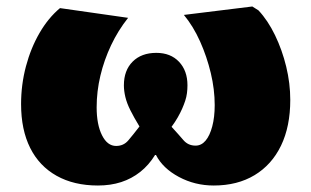

<svg xmlns="http://www.w3.org/2000/svg" viewBox="-20 -558 960 592"><path d="M282 14Q208 14 154.5 -16Q101 -46 73 -102Q45 -158 45 -237Q45 -297 60 -353.5Q75 -410 102 -456.5Q129 -503 165 -533L375 -503Q344 -464 322.5 -418.5Q301 -373 289.5 -324.5Q278 -276 278 -227Q278 -174 294.5 -141Q311 -108 338 -108Q361 -108 375.5 -125Q390 -142 410 -168Q393 -196 382 -218Q371 -240 366.5 -259Q362 -278 362 -295Q362 -341 389 -368Q416 -395 462 -395Q506 -395 532 -367.5Q558 -340 558 -295Q558 -283 556.5 -271Q555 -259 551 -247Q547 -235 541.5 -222.5Q536 -210 528 -196Q520 -182 509 -167Q531 -143 545.5 -126Q560 -109 583 -109Q601 -109 614 -124.5Q627 -140 634.5 -168.5Q642 -197 642 -234Q642 -282 630 -332.5Q618 -383 597 -430Q576 -477 547 -512L758 -538L777 -526Q806 -495 828 -449.5Q850 -404 862.5 -352.5Q875 -301 875 -250Q875 -168 846.5 -109Q818 -50 765 -18Q712 14 639 14Q581 14 531.5 -12.5Q482 -39 461 -80H458Q439 -49 412.5 -28Q386 -7 353.5 3.5Q321 14 282 14Z"/></svg>

Font: Literata Variable Black
Style: Regular
Weight: 900
Designer: Latin by Veronika Burian and Jose Scaglione. Greek by Irene Vlachou. Cyrillic by Vera Evstafieva.
Foundry: TypeTogether
Version: Version 3.021